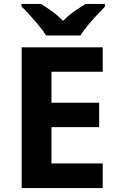

<svg xmlns="http://www.w3.org/2000/svg" viewBox="-20 -954 600 974"><path d="M501 0H90V-714H501V-590H241V-433H483V-309H241V-125H501ZM214 -774Q200 -797 177.5 -824Q155 -851 131.5 -877Q108 -903 89 -921V-934H188Q214 -918 244 -896.5Q274 -875 300 -848Q326 -875 357 -896.5Q388 -918 414 -934H513V-921Q495 -903 471 -877Q447 -851 424.5 -824Q402 -797 388 -774Z"/></svg>

Font: Noto Sans Tai Tham
Style: Regular
Weight: 400
Designer: Monotype Design Team 2013. Revised by David WIlliams 2020
Foundry: Monotype Imaging Inc.
Version: Version 2.002